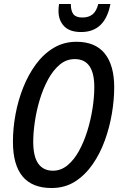

<svg xmlns="http://www.w3.org/2000/svg" viewBox="-20 -935 613 965"><path d="M239 10Q45 10 45 -223Q45 -290 58 -360.5Q71 -431 97 -496Q123 -561 161 -612.5Q199 -664 250 -694.5Q301 -725 364 -725Q459 -725 506.5 -666Q554 -607 554 -496Q554 -434 542.5 -365Q531 -296 507 -229.5Q483 -163 445.5 -109Q408 -55 357 -22.5Q306 10 239 10ZM246 -77Q286 -77 319 -104Q352 -131 377 -176.5Q402 -222 419 -277Q436 -332 445 -389.5Q454 -447 454 -497Q454 -638 356 -638Q313 -638 279.5 -609.5Q246 -581 221 -534.5Q196 -488 179.5 -433Q163 -378 155 -322.5Q147 -267 147 -223Q147 -148 172.5 -112.5Q198 -77 246 -77ZM388 -774Q330 -774 302 -803.5Q274 -833 274 -880Q274 -899 277 -915H336Q336 -880 349 -863.5Q362 -847 394 -847Q426 -847 445.5 -863Q465 -879 474 -915H535Q508 -774 388 -774Z"/></svg>

Font: Noto Sans Condensed Medium
Style: Italic
Weight: 500
Width: 3
Italic angle: -12°
Designer: Monotype Design Team
Foundry: Monotype Imaging Inc.
Version: Version 2.013; ttfautohint (v1.8.4.7-5d5b)